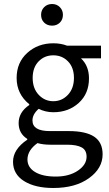

<svg xmlns="http://www.w3.org/2000/svg" viewBox="-20 -714 544 958"><path d="M116 -17V-21Q73 -48 73 -100Q73 -154 126 -190V-194Q63 -245 63 -325Q63 -402 116 -450Q169 -498 246 -498Q284 -498 315 -486H484V-423H384Q424 -385 424 -323Q424 -247 373 -200.5Q322 -154 246 -154Q207 -154 173 -171Q142 -144 142 -113Q142 -60 228 -60H322Q408 -60 450 -32Q492 -4 492 56Q492 126 424 175Q356 224 246 224Q155 224 100 189.5Q45 155 45 93Q45 31 116 -17ZM117 82Q117 121 154.5 144Q192 167 258 167Q325 167 368.5 137.5Q412 108 412 68Q412 35 387.5 21.5Q363 8 314 8H230Q195 8 167 0Q117 36 117 82ZM172.5 -407.5Q143 -377 143 -325Q143 -273 173 -241Q203 -209 246 -209Q289 -209 319 -241Q349 -273 349 -325Q349 -377 319.5 -407.5Q290 -438 246 -438Q202 -438 172.5 -407.5ZM185 -640Q185 -663 200.5 -678.5Q216 -694 240 -694Q263 -694 278.5 -678.5Q294 -663 294 -640Q294 -616 278.5 -601Q263 -586 240 -586Q216 -586 200.5 -601Q185 -616 185 -640Z"/></svg>

Font: RibengUni
Style: Regular
Weight: 400
Designer: (1) Dr. Andrew Glass (Program Manager at Microsoft Corporation)
(2) Bivuti Chakma (Suz Moriz)
(3) Paul D. Hunt (Adobe Co
Foundry: Bivuti Chakma and Jyoti Chakma
Version: Version 1.2020